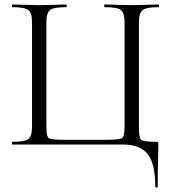

<svg xmlns="http://www.w3.org/2000/svg" viewBox="-20 -645 768 857"><path d="M673 187Q673 86 639.5 43Q606 0 527 0H35Q33 0 33 -6Q33 -12 35 -12Q90 -12 106.5 -24.5Q123 -37 123 -81V-544Q123 -587 106.5 -600Q90 -613 35 -613Q33 -613 33 -619Q33 -625 35 -625Q50 -625 89.5 -623.5Q129 -622 153 -622Q179 -622 219.5 -623.5Q260 -625 275 -625Q278 -625 278 -619Q278 -613 275 -613Q219 -613 203 -600Q187 -587 187 -544V-83Q187 -37 197 -29Q207 -21 266 -21H453Q514 -21 525 -29Q536 -37 536 -83V-544Q536 -587 520 -600Q504 -613 448 -613Q445 -613 445 -619Q445 -625 448 -625Q463 -625 503.5 -623.5Q544 -622 570 -622Q594 -622 634 -623.5Q674 -625 688 -625Q690 -625 690 -619Q690 -613 688 -613Q633 -613 616.5 -600Q600 -587 600 -544V-81Q600 -30 610 -21Q620 -12 676 -12Q684 -12 685.5 -10Q687 -8 687 0L686 53Q684 106 684 187Q684 192 678.5 192Q673 192 673 187Z"/></svg>

Font: Cormorant Infant
Style: Regular
Weight: 400
Designer: Christian Thalmann (Catharsis Fonts)
Version: Version 1.000;PS 002.000;hotconv 1.0.88;makeotf.lib2.5.64775